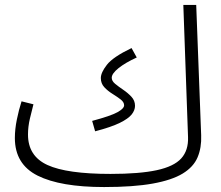

<svg xmlns="http://www.w3.org/2000/svg" viewBox="-20 -734 891 775"><path d="M400 21Q224 21 132 -25Q40 -71 40 -177Q40 -212 48 -251.5Q56 -291 67 -325L115 -313Q108 -287 100.5 -254.5Q93 -222 93 -191Q93 -104 171.5 -68Q250 -32 426 -32Q543 -32 612.5 -47Q682 -62 711.5 -94.5Q741 -127 739 -181L720 -714H772L792 -188Q794 -138 777.5 -99Q761 -60 717.5 -33.5Q674 -7 596.5 7Q519 21 400 21ZM364 -204 352 -246Q427 -266 454 -281Q481 -296 481 -309Q481 -322 466.5 -333Q452 -344 433.5 -355.5Q415 -367 401 -382Q387 -397 387 -419Q387 -441 411.5 -472.5Q436 -504 511 -540L532 -502Q486 -481 458.5 -459Q431 -437 431 -420Q431 -407 445 -395.5Q459 -384 477.5 -371.5Q496 -359 510.5 -343.5Q525 -328 525 -307Q525 -289 511.5 -272Q498 -255 463.5 -238Q429 -221 364 -204Z"/></svg>

Font: Noto Sans Arabic UI Lt
Style: Regular
Weight: 300
Designer: Monotype Design Team, Nadine Chahine and Nizar Qandah
Foundry: Monotype Imaging Inc.
Version: Version 2.010; ttfautohint (v1.8.4.7-5d5b)